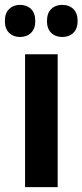

<svg xmlns="http://www.w3.org/2000/svg" viewBox="-37 -820 339 789"><path d="M200 -51H66V-597H200ZM-17 -733Q-17 -766 0.5 -783Q18 -800 45 -800Q73 -800 90.5 -783Q108 -766 108 -733Q108 -702 90.5 -685Q73 -668 45 -668Q18 -668 0.5 -685Q-17 -702 -17 -733ZM156 -733Q156 -766 173.5 -783Q191 -800 219 -800Q247 -800 264.5 -783Q282 -766 282 -733Q282 -702 264.5 -685Q247 -668 219 -668Q191 -668 173.5 -685Q156 -702 156 -733Z"/></svg>

Font: Noto Sans Tamil UI Condensed
Style: Bold
Weight: 700
Width: 3
Designer: Jelle Bosma - Monotype Design Team
Foundry: Monotype Imaging Inc.
Version: Version 2.004; ttfautohint (v1.8.4.7-5d5b)